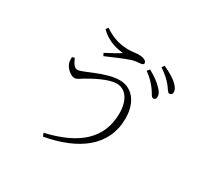

<svg xmlns="http://www.w3.org/2000/svg" viewBox="-175 -1017 1351 1299"><g transform="rotate(30 500.0 -367.0)"><path d="M776 -589C797 -562 805 -534 820 -534C832 -533 841 -540 841 -556C842 -576 833 -595 808 -619C786 -642 753 -667 705 -693L689 -674C730 -645 755 -617 776 -589ZM853 -668C875 -643 884 -617 899 -616C911 -616 921 -623 921 -638C921 -659 910 -677 884 -701C861 -721 826 -742 778 -764L764 -745C805 -717 829 -696 853 -668ZM224 -507 205 -501C205 -474 205 -462 215 -442C226 -420 260 -387 289 -387C311 -387 326 -403 347 -415C385 -437 489 -498 559 -498C622 -498 674 -442 674 -332C674 -134 540 -18 295 38L304 63C557 17 727 -106 727 -322C727 -449 661 -528 564 -528C456 -528 318 -445 281 -445C258 -445 243 -462 224 -507ZM307 -779C377 -708 462 -701 490 -697C461 -678 419 -656 376 -633L386 -613C435 -634 514 -669 560 -684C588 -693 610 -694 624 -695C641 -696 652 -700 652 -711C652 -733 618 -742 587 -742C571 -742 534 -736 514 -736C454 -736 395 -747 320 -797Z"/></g></svg>

Font: Noto Serif CJK SC ExtraLight
Style: Regular
Weight: 200
Designer: Ryoko NISHIZUKA 西塚涼子 (kana & ideographs); Frank Grießhammer (Latin, Greek & Cyrillic); Wenlong ZHANG 张文龙 (bopomofo); San
Foundry: Adobe
Version: Version 2.001;hotconv 1.1.0;makeotfexe 2.6.0